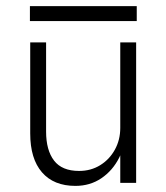

<svg xmlns="http://www.w3.org/2000/svg" viewBox="-20 -599 545 629"><path d="M374 0H426V-460H374ZM131 -168V-460H79V-162Q79 -79 117.5 -34.5Q156 10 227 10Q275 10 312 -15Q349 -40 370.5 -82.5Q392 -125 392 -180H374Q374 -141 356.5 -109Q339 -77 308.5 -58Q278 -39 239 -39Q183 -39 157 -73Q131 -107 131 -168ZM78 -530H428V-579H78Z"/></svg>

Font: Jost Light
Style: Regular
Weight: 300
Version: Version 3.710